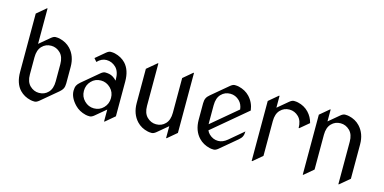

<svg xmlns="http://www.w3.org/2000/svg" viewBox="-74 -1158 3155 1577"><g transform="rotate(15 1504.0 -369.0)"><path d="M281.2 -68.4Q328.1 -68.4 358.9 -100.6Q390.6 -133.3 390.6 -195.3V-341.8Q390.6 -403.8 357.9 -436Q324.2 -468.8 280.3 -468.8Q233.4 -468.8 202.6 -436.5Q170.9 -403.8 170.9 -341.8V-195.3Q170.9 -133.3 203.6 -101.1Q237.3 -68.4 281.2 -68.4ZM265.1 9.8Q244.6 9.8 230.5 6.3Q174.8 -6.3 137.7 -44.9Q87.9 -97.7 87.9 -195.3V-690.9L166 -756.8H170.9V-455.6L258.8 -529.3Q279.8 -546.9 296.4 -546.9Q316.9 -546.9 331.1 -543.5Q388.2 -529.8 423.8 -492.2Q478.5 -434.1 478.5 -341.8V-201.7Q478.5 -175.3 469.7 -157.2Q462.4 -142.1 442.4 -125L302.7 -7.8Q281.7 9.8 265.1 9.8Z M864.3 19.5H859.4V-81.5L771.5 -7.8Q750.5 9.8 733.9 9.8Q713.4 9.8 699.2 6.3Q642.6 -7.3 606.4 -44.9Q551.8 -101.6 551.8 -160.2Q551.8 -186.5 560.5 -204.6Q567.9 -219.7 587.9 -236.8L727.5 -354Q748.5 -371.6 765.1 -371.6Q783.2 -371.6 799.8 -368.2Q833.5 -361.3 863.8 -328.6V-336.4Q863.8 -405.8 830.1 -439Q794.9 -473.1 749 -473.1Q707 -473.1 671.4 -436L648.4 -462.9L727.5 -529.3Q748.5 -546.9 765.1 -546.9Q785.6 -546.9 799.8 -543.5Q856.9 -529.8 892.6 -492.2Q942.4 -439 942.4 -341.8V-46.4ZM668.5 -97.2Q703.1 -62.5 750 -62.5Q798.8 -62.5 831.5 -96.7Q864.7 -130.9 864.7 -180.7Q864.7 -230.5 830.6 -264.2Q794.9 -298.8 749 -298.8Q699.7 -298.8 667.5 -264.6Q634.3 -230.5 634.3 -180.7Q634.3 -130.9 668.5 -97.2Z M1391.6 19.5H1386.7V-81.5L1298.8 -7.8Q1277.8 9.8 1261.2 9.8Q1240.7 9.8 1226.6 6.3Q1170.9 -5.9 1133.8 -44.9Q1079.1 -103 1079.1 -195.3V-486.8L1162.1 -556.6H1167V-195.3Q1167 -133.3 1199.7 -101.1Q1233.4 -68.4 1277.3 -68.4Q1324.2 -68.4 1355 -100.6Q1386.7 -133.3 1386.7 -195.3V-490.7L1464.8 -556.6H1469.7V-46.4Z M1788.6 9.8Q1768.1 9.8 1753.9 6.3Q1697.3 -7.3 1661.1 -44.9Q1606.4 -101.6 1606.4 -195.3V-335.4Q1606.4 -361.8 1615.2 -379.9Q1622.6 -395.5 1642.6 -412.1L1782.2 -529.3Q1803.2 -546.9 1819.8 -546.9Q1840.3 -546.9 1854.5 -543.5Q1911.6 -529.8 1947.3 -492.2Q1991.7 -445.3 2000 -378.9L1706.1 -131.8Q1713.9 -113.8 1727.1 -101.1Q1761.2 -68.4 1804.7 -68.4Q1844.2 -68.4 1882.3 -100.6L2002 -201.7Q2002 -175.3 1993.2 -157.2Q1985.8 -141.6 1965.8 -125L1826.2 -7.8Q1805.2 9.8 1788.6 9.8ZM1694.8 -180.7Q1694.8 -180.7 1913.6 -364.7Q1908.7 -409.2 1881.3 -436Q1847.7 -468.8 1803.7 -468.8Q1756.8 -468.8 1726.1 -436.5Q1694.3 -403.8 1694.3 -341.8V-195.8Q1694.3 -188 1694.8 -180.7Z M2114.3 19.5V-490.7L2192.4 -556.6H2197.3V-455.6L2285.2 -529.3Q2306.2 -546.9 2322.8 -546.9Q2343.3 -546.9 2357.4 -543.5Q2413.1 -531.2 2450.2 -492.2Q2484.9 -455.6 2497.6 -405.3L2421.9 -341.8H2417Q2417 -403.8 2384.3 -436Q2350.6 -468.8 2306.6 -468.8Q2259.8 -468.8 2229 -436.5Q2197.3 -403.8 2197.3 -341.8V-46.4L2119.1 19.5Z M2548.8 19.5V-490.7L2627 -556.6H2631.8V-455.6L2719.7 -529.3Q2740.7 -546.9 2757.3 -546.9Q2777.8 -546.9 2792 -543.5Q2847.7 -531.2 2884.8 -492.2Q2939.5 -434.1 2939.5 -341.8V-50.3L2856.4 19.5H2851.6V-341.8Q2851.6 -403.8 2818.8 -436Q2785.2 -468.8 2741.2 -468.8Q2694.3 -468.8 2663.6 -436.5Q2631.8 -403.8 2631.8 -341.8V-46.4L2553.7 19.5Z"/></g></svg>

Font: Gothica
Style: Book
Weight: 400
Designer: Wojciech Kalinowski "wmk69" (wmk69@o2.pl)
Foundry: Wojciech Kalinowski "wmk69" (wmk69@o2.pl)
Version: Version 2.1.0; 2021-05-14